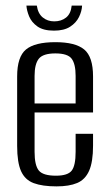

<svg xmlns="http://www.w3.org/2000/svg" viewBox="-20 -654 387 683"><path d="M181 9Q131 9 100 -2.5Q69 -14 55 -45Q41 -76 41 -135V-382Q41 -452 72.5 -478Q104 -504 177 -504Q248 -504 279.5 -478Q311 -452 311 -382V-254H103V-114Q103 -66 118 -47.5Q133 -29 179 -29Q221 -29 235 -47Q249 -65 249 -114V-178H311V-136Q311 -78 297 -46.5Q283 -15 254.5 -3Q226 9 181 9ZM103 -286H249V-384Q249 -426 235 -445Q221 -464 177 -464Q133 -464 118 -445Q103 -426 103 -384ZM172 -545Q134 -545 113 -560Q92 -575 83.5 -596Q75 -617 74 -634H111Q115 -606 132 -592Q149 -578 173 -578Q198 -578 215 -591.5Q232 -605 235 -634H272Q271 -614 261 -593.5Q251 -573 229.5 -559Q208 -545 172 -545Z"/></svg>

Font: Alumni Sans
Style: Regular
Weight: 400
Designer: Robert E. Leuschke
Foundry: Robert E. Leuschke
Version: Version 1.018